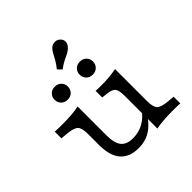

<svg xmlns="http://www.w3.org/2000/svg" viewBox="-205 -966 1153 1153"><g transform="rotate(-45 371.0 -390.0)"><path d="M341.9 -643.5 317.7 -668.5Q337.9 -693.5 349.6 -714.5Q361.3 -735.5 370.2 -752Q379 -768.5 389.5 -779Q405.6 -794.4 426.6 -794Q447.6 -793.5 460.5 -779Q474.2 -766.1 473 -747.2Q471.8 -728.2 454.8 -712.1Q443.5 -700 427 -691.9Q410.5 -683.9 389.1 -673.4Q367.7 -662.9 341.9 -643.5ZM248.4 -412.9V-206.5H175.8V-262.1Q175.8 -311.3 159.7 -329Q143.5 -346.8 93.5 -351.6L44.4 -356.5V-412.9Q55.6 -412.1 72.6 -411.7Q89.5 -411.3 109.7 -411.3Q148.4 -411.3 185.1 -414.1Q221.8 -416.9 248.4 -422.6ZM248.4 -206.5V-175.8Q248.4 -111.3 272.2 -81.9Q296 -52.4 348.4 -52.4Q405.6 -52.4 450.8 -82.3Q496 -112.1 528.2 -171L527.4 -126.6Q493.5 -58.1 445.6 -22.2Q397.6 13.7 332.3 13.7Q254 13.7 214.9 -31.9Q175.8 -77.4 175.8 -167.7V-206.5ZM493.5 0V-206.5H566.1V-150.8Q566.1 -101.6 582.3 -83.9Q598.4 -66.1 648.4 -61.3L697.6 -56.5V0Q686.3 -0.8 669.8 -1.2Q653.2 -1.6 632.3 -1.6Q593.5 -1.6 556.9 1.2Q520.2 4 493.5 9.7ZM566.1 -412.9V-206.5H493.5V-267.7Q493.5 -314.5 481 -331Q468.5 -347.6 429 -352.4L391.1 -356.5V-412.9Q401.6 -412.1 413.7 -411.7Q425.8 -411.3 441.1 -411.3Q471.8 -411.3 506.5 -414.5Q541.1 -417.7 566.1 -422.6ZM448.4 -493.5Q423.4 -493.5 407.7 -509.3Q391.9 -525 391.9 -549.2Q391.9 -572.6 407.7 -588.3Q423.4 -604 448.4 -604Q473.4 -604 489.1 -588.3Q504.8 -572.6 504.8 -549.2Q504.8 -525 489.1 -509.3Q473.4 -493.5 448.4 -493.5ZM235.5 -493.5Q210.5 -493.5 194.8 -509.3Q179 -525 179 -549.2Q179 -572.6 194.8 -588.3Q210.5 -604 235.5 -604Q260.5 -604 276.2 -588.3Q291.9 -572.6 291.9 -549.2Q291.9 -525 276.2 -509.3Q260.5 -493.5 235.5 -493.5Z"/></g></svg>

Font: Playfair 5pt SemiExpanded Light
Style: Regular
Weight: 300
Width: 6
Designer: Claus Eggers Sørensen
Foundry: Claus Eggers Sørensen
Version: Version 2.203